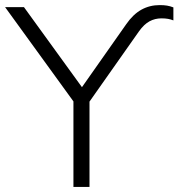

<svg xmlns="http://www.w3.org/2000/svg" viewBox="-24 -733 700 753"><path d="M264 0V-366L278 -316L-4 -705H70L304 -382H291L471 -638Q498 -677 530.5 -695Q563 -713 602 -713Q619 -713 631 -711Q643 -709 656 -704V-653Q646 -657 635 -659Q624 -661 609 -661Q584 -661 562.5 -649.5Q541 -638 521 -610L314 -316L327 -366V0Z"/></svg>

Font: Nunito Sans 11pt Light
Style: Regular
Weight: 300
Version: Version 3.101;gftools[0.9.27]